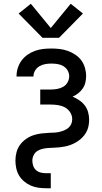

<svg xmlns="http://www.w3.org/2000/svg" viewBox="-20 -786 540 1021"><path d="M294 -585H206L79 -714L144 -766L250 -637L356 -766L421 -714ZM224 215Q204 215 183 212Q162 209 143 200.5Q124 192 108 178.5Q92 165 81.5 147.5Q71 130 66.5 109Q62 88 62 68Q62 45 68 23Q74 1 87 -16.5Q100 -34 118.5 -47Q137 -60 158 -67Q179 -74 201.5 -76.5Q224 -79 246 -80H247Q260 -80 272.5 -81Q285 -82 297.5 -85Q310 -88 322 -93Q334 -98 344 -106.5Q354 -115 359 -127Q364 -139 364 -152Q364 -172 353 -189Q342 -206 325 -215Q308 -224 288.5 -227Q269 -230 250 -230H194V-310H250Q267 -310 284 -313Q301 -316 316 -324.5Q331 -333 339.5 -348.5Q348 -364 348 -381Q348 -397 339.5 -411.5Q331 -426 316.5 -434.5Q302 -443 285.5 -445.5Q269 -448 253 -448Q236 -448 220 -445Q204 -442 190 -434Q176 -426 167 -411.5Q158 -397 158 -380Q158 -380 158 -379.5Q158 -379 158 -379H68Q68 -380 68 -380.5Q68 -381 68 -382Q68 -404 75 -425.5Q82 -447 95 -464.5Q108 -482 126.5 -495Q145 -508 166 -515.5Q187 -523 209 -525.5Q231 -528 253 -528Q275 -528 297 -525.5Q319 -523 340 -515.5Q361 -508 380 -495.5Q399 -483 412 -465.5Q425 -448 431.5 -426Q438 -404 438 -382Q438 -365 434 -347.5Q430 -330 420 -315.5Q410 -301 396 -290Q382 -279 366 -272Q385 -264 402 -252.5Q419 -241 431 -225Q443 -209 448.5 -189.5Q454 -170 454 -150Q454 -135 451.5 -120Q449 -105 443 -91.5Q437 -78 427.5 -66Q418 -54 406.5 -44.5Q395 -35 381.5 -27.5Q368 -20 354 -15Q340 -10 325.5 -7Q311 -4 296 -2.5Q281 -1 266 -0.5Q251 0 236 1Q221 2 206 5.5Q191 9 178.5 17Q166 25 159 39Q152 53 152 68Q152 82 156.5 95.5Q161 109 171.5 118.5Q182 128 196 131.5Q210 135 224 135H250V215Z"/></svg>

Font: Iosevka SS04 Medium
Style: Regular
Weight: 500
Monospace: yes
Designer: Belleve Invis
Foundry: Belleve Invis
Version: Version 19.0.0; ttfautohint (v1.8.4)